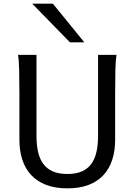

<svg xmlns="http://www.w3.org/2000/svg" viewBox="-20 -1011 743 1043"><path d="M612.8 -712.9Q607.9 -683.6 606.7 -630.1Q605.5 -576.7 605.5 -500.5V-251.5Q605.5 -191.9 589.8 -143.3Q574.2 -94.7 542.2 -60.1Q510.3 -25.4 461.4 -6.6Q412.6 12.2 346.7 12.2Q279.8 12.2 230.7 -6.6Q181.6 -25.4 149.4 -60.1Q117.2 -94.7 101.3 -143.3Q85.4 -191.9 85.4 -251.5V-500.5Q85.4 -572.8 84.2 -628.2Q83 -683.6 78.1 -712.9H178.2V-273.4Q178.2 -225.6 186.5 -187.3Q194.8 -148.9 214.4 -121.8Q233.9 -94.7 266.1 -80.3Q298.3 -65.9 346.7 -65.9Q394 -65.9 425.8 -80.3Q457.5 -94.7 476.8 -121.8Q496.1 -148.9 504.4 -187.3Q512.7 -225.6 512.7 -273.4V-712.9ZM267.1 -991.2 438 -781.2H359.9L154.8 -991.2Z"/></svg>

Font: Andika APac
Style: Regular
Weight: 400
Designer: Victor Gaultney, Annie Olsen, Julie Remington, Don Collingsworth, Eric Hays, Becca Hirsbrunner
Foundry: SIL International
Version: Version 5.000